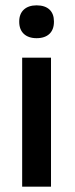

<svg xmlns="http://www.w3.org/2000/svg" viewBox="-20 -529 280 719"><path d="M182 -447V-449C182 -486 160 -509 117 -509C76 -509 52 -486 52 -449V-447C52 -409 76 -386 117 -386C159 -386 182 -409 182 -447ZM63 170H171V-313H63Z"/></svg>

Font: LT Wave Alt Medium
Style: Regular
Weight: 500
Designer: Daniel Lyons
Version: Version 2.5 (Glyphs App)